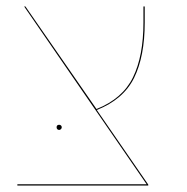

<svg xmlns="http://www.w3.org/2000/svg" viewBox="-20 -577 581 597"><path d="M441 -3V0H34V-4H436L55 -557H59L280 -238Q361 -270 393.5 -336.5Q426 -403 426 -507V-557H430V-507Q430 -402 397 -335Q364 -268 281 -235ZM156 -181Q156 -189 164 -189Q167 -189 169.5 -187Q172 -185 172 -181Q172 -178 169.5 -175.5Q167 -173 164 -173Q160 -173 158 -175.5Q156 -178 156 -181Z"/></svg>

Font: FiraGO Four
Style: Regular
Weight: 100
Designer: bBox Type
Foundry: bBox Type GmbH
Version: Version 1.001